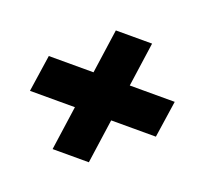

<svg xmlns="http://www.w3.org/2000/svg" viewBox="-88 -634 703 662"><g transform="rotate(20 263.0 -302.5)"><path d="M364 -532 299 -73H166L231 -532ZM506 -370 486 -235H24L44 -370Z"/></g></svg>

Font: Exo 2 ExtraBold
Style: Italic
Weight: 800
Italic angle: -8°
Designer: Natanael Gama
Foundry: Natanael Gama
Version: Version 2.010